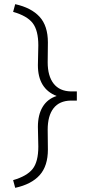

<svg xmlns="http://www.w3.org/2000/svg" viewBox="-20 -711 446 922"><path d="M53 191 43 154Q109 135 136.5 100.5Q164 66 164 -7L162 -102Q162 -160 185 -198Q208 -236 252 -250Q162 -285 162 -398L164 -493Q164 -565 137 -600Q110 -635 43 -654L53 -691Q130 -674 170 -630.5Q210 -587 210 -507L209 -412Q209 -346 237.5 -309.5Q266 -273 321 -272H349V-228H320Q265 -227 237 -191Q209 -155 209 -88L210 7Q210 86 170.5 130Q131 174 53 191Z"/></svg>

Font: Readex Pro ExtraLight
Style: Regular
Weight: 200
Designer: Bonnie Shaver-Troup, Thomas Jockin
Foundry: Lexend
Version: Version 1.203; ttfautohint (v1.8.3)